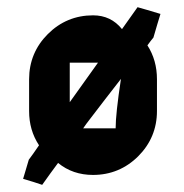

<svg xmlns="http://www.w3.org/2000/svg" viewBox="-20 -476 508 531"><path d="M237.3 -433.6C188.5 -433.6 146.5 -416 112.3 -381.8C78.1 -347.7 60.5 -305.7 60.5 -256.8C60.5 -217.8 60.5 -188.5 60.5 -168.9C60.5 -133.8 69.3 -102.5 87.9 -74.2C75.2 -55.7 66.4 -43 59.6 -34.2C52.7 -9.8 46.9 7.8 43.9 18.6C67.4 25.4 85 31.2 96.7 35.2C112.3 12.7 127 -6.8 140.6 -25.4C168 -2.9 200.2 7.8 237.3 7.8C286.1 7.8 328.1 -9.8 362.3 -43.9C396.5 -78.1 414.1 -120.1 414.1 -168.9C414.1 -208 414.1 -237.3 414.1 -256.8C414.1 -292 405.3 -323.2 387.7 -350.6C394.5 -360.4 400.4 -367.2 404.3 -372.1C413.1 -401.4 418.9 -422.9 423.8 -437.5C395.5 -446.3 374 -452.1 360.4 -456.1C345.7 -435.5 331.1 -415 317.4 -395.5C296.9 -420.9 270.5 -433.6 237.3 -433.6ZM172.9 -193.4C172.9 -241.2 172.9 -278.3 172.9 -302.7H251ZM299.8 -121.1H210L219.7 -134.8C254.9 -180.7 286.1 -221.7 314.5 -257.8C304.7 -193.4 299.8 -147.5 299.8 -121.1Z"/></svg>

Font: DropForged
Style: Regular
Weight: 400
Designer: Antoine
Version: Version 1.0